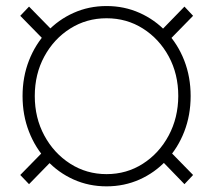

<svg xmlns="http://www.w3.org/2000/svg" viewBox="-20 -623 727 652"><path d="M341.8 9.8Q281.7 9.8 230 -13.4Q178.2 -36.6 139.2 -78.4Q100.1 -120.1 78.4 -176Q56.6 -231.9 56.6 -296.9Q56.6 -361.8 78.4 -417.5Q100.1 -473.1 139.2 -514.6Q178.2 -556.2 230 -579.3Q281.7 -602.5 341.8 -602.5Q401.9 -602.5 453.9 -579.3Q505.9 -556.2 544.9 -514.6Q584 -473.1 605.7 -417.5Q627.4 -361.8 627.4 -296.9Q627.4 -231.9 605.7 -176Q584 -120.1 544.9 -78.4Q505.9 -36.6 453.9 -13.4Q401.9 9.8 341.8 9.8ZM341.8 -31.7Q410.2 -31.7 465.3 -67.1Q520.5 -102.5 552.7 -162.6Q585 -222.7 585.4 -296.9Q585.4 -371.6 553 -431.4Q520.5 -491.2 465.3 -526.1Q410.2 -561 341.8 -561Q273.9 -561 218.5 -526.1Q163.1 -491.2 130.6 -431.4Q98.1 -371.6 98.1 -296.9Q98.1 -222.7 130.6 -162.6Q163.1 -102.5 218.5 -67.1Q273.9 -31.7 341.8 -31.7ZM545.9 -477.5 517.1 -508.8 606.4 -600.6 635.7 -569.3ZM606.4 2.4 517.1 -89.8 545.9 -120.6 635.7 -28.8ZM78.6 2.4 48.8 -28.8 138.7 -120.6 168.5 -89.8ZM138.7 -477.5 48.8 -569.3 78.6 -600.6 168.5 -508.8Z"/></svg>

Font: Inter 17pt ExtraLight
Style: Regular
Weight: 250
Version: Version 4.001;git-66647c0bb